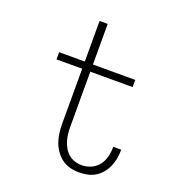

<svg xmlns="http://www.w3.org/2000/svg" viewBox="-135 -841 869 955"><g transform="rotate(20 300.0 -363.5)"><path d="M389 8Q365 8 341.5 2Q318 -4 298.5 -18.5Q279 -33 265 -53Q251 -73 243 -96Q235 -119 232 -143Q229 -167 229 -191V-482H93V-520H229V-735H272V-520H496V-482H272V-191Q272 -172 274 -153.5Q276 -135 281.5 -117Q287 -99 296.5 -82.5Q306 -66 320 -54Q334 -42 352.5 -36Q371 -30 389 -30Q415 -30 439 -40.5Q463 -51 478.5 -71Q494 -91 500.5 -116Q507 -141 507 -167V-170H549V-166Q549 -144 545 -122Q541 -100 532 -79.5Q523 -59 508.5 -41.5Q494 -24 475 -12.5Q456 -1 434 3.5Q412 8 389 8Z"/></g></svg>

Font: Iosevka Extralight Extended
Style: Regular
Weight: 200
Width: 7
Monospace: yes
Designer: Belleve Invis
Foundry: Belleve Invis
Version: Version 32.5.0; ttfautohint (v1.8.4)